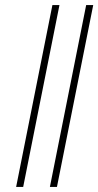

<svg xmlns="http://www.w3.org/2000/svg" viewBox="-20 -742 390 762"><path d="M44 0 188 -722H216L72 0ZM178 0 322 -722H350L206 0Z"/></svg>

Font: Source Sans 3 VF
Style: Italic
Weight: 200
Italic angle: -11°
Designer: Paul D. Hunt
Foundry: Adobe Systems Incorporated
Version: Version 3.042;hotconv 1.0.118;makeotfexe 2.5.65603